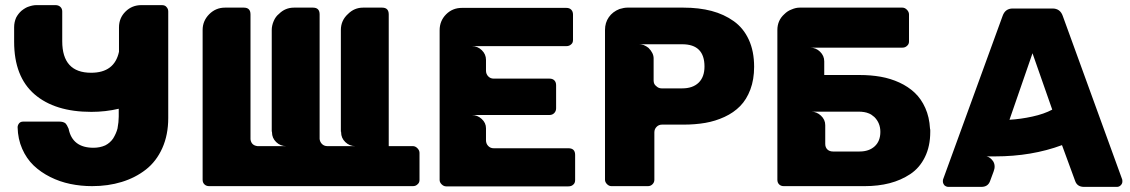

<svg xmlns="http://www.w3.org/2000/svg" viewBox="-20 -730 4415 750"><path d="M629.9 -703.1Q637.2 -695.8 637.2 -685.1V-269Q637.2 -203.1 614 -151.4Q590.8 -99.6 549.8 -67.6Q508.8 -35.6 455.6 -19.3Q402.3 -2.9 339.8 -2.9Q295.9 -2.9 254.6 -11.5Q213.4 -20 176.3 -38.6Q139.2 -57.1 111.3 -83.7Q83.5 -110.4 66.7 -148.7Q49.8 -187 48.8 -232.9Q48.8 -241.2 55.2 -249Q61 -254.9 69.8 -254.9H212.9Q226.1 -254.9 234.9 -249Q242.2 -241.7 248 -227.1Q262.7 -152.8 345.2 -152.8Q370.1 -152.8 391.1 -162.1Q410.2 -171.9 421.9 -189Q434.1 -209 439 -228Q443.8 -253.4 443.8 -274.9V-305.2Q392.1 -293 336.9 -293Q194.3 -293 114.7 -361.8Q35.2 -430.7 35.2 -566.9V-624Q35.2 -643.1 43 -661.1Q51.3 -676.8 64 -688Q80.1 -700.7 91.8 -704.1Q108.4 -710 122.1 -710H196.8Q208.5 -710 215.8 -703.1Q223.1 -696.3 223.1 -685.1V-568.8Q223.1 -445.8 335.9 -445.8Q427.2 -445.8 444.8 -527.8V-623Q444.8 -659.7 470.2 -684.8Q495.6 -710 532.2 -710H611.8Q624.5 -710 629.9 -703.1Z M1618.7 -132.8V-26.9Q1618.7 -16.1 1610.8 -9.8Q1604 -2.9 1592.8 -2.9H796.9Q785.6 -2.9 778.6 -9.8Q771.5 -16.6 771.5 -27.8V-612.8Q771.5 -648.4 797.1 -674.3Q822.8 -700.2 858.9 -700.2H932.6Q958.5 -700.2 958.5 -673.8V-186Q961.4 -162.1 985.8 -159.2H1097.7Q1075.2 -159.2 1058.8 -175Q1042.5 -190.9 1042.5 -212.9V-215.8H1041.5V-612.8Q1041.5 -629.9 1049.1 -647.7Q1056.6 -665.5 1069.8 -675.8Q1094.2 -700.2 1128.4 -700.2H1202.6Q1228.5 -700.2 1228.5 -673.8V-187Q1230 -174.8 1238.3 -167Q1246.6 -159.2 1258.8 -159.2H1367.7Q1345.2 -159.2 1328.9 -175Q1312.5 -190.9 1312.5 -212.9V-215.8H1311.5V-612.8Q1311.5 -650.4 1339.8 -675.8Q1364.3 -700.2 1398.4 -700.2H1472.7Q1498.5 -700.2 1498.5 -673.8V-159.2H1592.8Q1602.5 -159.2 1610.6 -150.9Q1618.7 -142.6 1618.7 -132.8Z M1697.3 -26.9V-611.8Q1697.3 -648.4 1722.4 -673.8Q1747.6 -699.2 1784.2 -699.2H2192.4Q2204.6 -699.2 2211.4 -692.1Q2218.3 -685.1 2218.3 -672.9V-574.2Q2218.3 -562.5 2211.4 -557.1Q2204.1 -549.8 2192.4 -549.8H1823.2Q1845.7 -549.8 1862.1 -533.9Q1878.4 -518.1 1878.4 -496.1V-454.1Q1878.4 -440.9 1887 -431.9Q1895.5 -422.9 1908.2 -422.9H2126.5Q2138.7 -422.9 2145.5 -416Q2152.3 -409.2 2152.3 -397V-307.1Q2152.3 -295.9 2145 -288.3Q2137.7 -280.8 2126.5 -280.8H1823.2Q1844.7 -280.8 1861.6 -265.4Q1878.4 -250 1878.4 -229V-182.1Q1878.4 -168.9 1887 -159.9Q1895.5 -150.9 1908.2 -150.9H2200.2Q2226.6 -150.9 2226.6 -125V-26.9Q2226.6 -14.6 2219.2 -8.8Q2212.4 -2 2200.2 -2H1722.7Q1713.4 -2 1705.3 -9.8Q1697.3 -17.6 1697.3 -26.9Z M2925.8 -469.2Q2925.8 -419.4 2911.1 -380.4Q2896.5 -341.3 2871.3 -315.7Q2846.2 -290 2810.3 -273.4Q2774.4 -256.8 2735.1 -250Q2695.8 -243.2 2649.9 -243.2H2565.9Q2553.2 -243.2 2544.7 -234.4Q2536.1 -225.6 2536.1 -212.9V-27.8Q2536.1 -17.6 2528.8 -10.3Q2521.5 -2.9 2511.2 -2.9H2368.2Q2358.9 -2.9 2351.1 -10.7Q2343.3 -18.6 2343.3 -27.8V-612.8Q2343.3 -641.6 2358.2 -662.8Q2373 -684.1 2399.9 -694.8Q2418 -700.2 2430.2 -700.2H2649.9Q2710.4 -700.2 2759.5 -687.3Q2808.6 -674.3 2846.4 -647.2Q2884.3 -620.1 2905 -575Q2925.8 -529.8 2925.8 -469.2ZM2731.9 -470.2Q2731.9 -557.1 2645 -557.1H2476.1Q2483.9 -557.1 2494.1 -554.2Q2505.4 -549.3 2513.2 -543Q2533.2 -522.9 2533.2 -502V-416Q2533.2 -400.9 2543 -394Q2552.2 -384.8 2564 -384.8H2645Q2686 -384.8 2709 -407Q2731.9 -429.2 2731.9 -470.2Z M3612.8 -228 3613.8 -223.1V-214.8Q3613.8 -158.7 3593 -116.5Q3572.3 -74.2 3535.9 -50Q3499.5 -25.9 3455.1 -14.4Q3410.6 -2.9 3357.9 -2.9H3041.5Q3030.3 -2.9 3023.4 -9.8Q3016.6 -16.6 3016.6 -27.8V-612.8Q3016.6 -650.4 3043.9 -674.8Q3056.6 -687.5 3071.8 -692.9Q3088.4 -700.2 3103.5 -700.2H3504.9Q3514.6 -700.2 3522.7 -691.9Q3530.8 -683.6 3530.8 -673.8V-567.9Q3530.8 -557.1 3522.9 -550.8Q3516.1 -543.9 3504.9 -543.9H3144.5Q3167 -543.9 3183.3 -528.1Q3199.7 -512.2 3199.7 -490.2V-437H3337.9Q3381.8 -437 3420.4 -430.2Q3459 -423.3 3493.4 -407.5Q3527.8 -391.6 3553.2 -367.7Q3578.6 -343.8 3594.5 -308.1Q3610.4 -272.5 3612.8 -228ZM3418.9 -214.8Q3418.9 -249.5 3395.5 -272.9Q3383.3 -283.7 3373.5 -287.1Q3357.9 -293.9 3332.5 -293.9H3148.9Q3169.9 -293.9 3186.8 -278.3Q3203.6 -262.7 3203.6 -241.2V-168Q3203.6 -154.3 3211.9 -146.2Q3220.2 -138.2 3233.9 -138.2H3337.9Q3374.5 -138.2 3396.7 -158.4Q3418.9 -178.7 3418.9 -214.8Z M3669.4 -5.9Q3663.1 -13.7 3663.1 -21Q3663.1 -28.8 3664.1 -29.8L3896.5 -668Q3906.7 -696.8 3936 -696.8H4091.3Q4121.1 -696.8 4131.3 -668L4363.3 -29.8Q4364.3 -28.8 4364.3 -21Q4364.3 -12.7 4357.9 -6.3Q4351.6 0 4343.3 0H4214.4Q4188.5 0 4180.2 -22L4128.4 -163.1Q4009.8 -119.1 3867.2 -119.1H3833.5Q3847.7 -116.7 3859.4 -100.1Q3870.1 -82.5 3861.3 -60.1L3847.2 -22Q3838.9 0 3813.5 0H3684.1Q3676.8 0 3669.4 -5.9ZM4090.3 -301.8 4013.2 -522 3923.3 -262.2Q3966.8 -264.6 4012.7 -274.7Q4058.6 -284.7 4090.3 -301.8Z"/></svg>

Font: Cunia
Style: Bold
Weight: 700
Designer: Alejo Bergmann, Denis Ignatov
Foundry: Hubert & Fischer
Version: Version 1.00 February 21, 2019, initial release